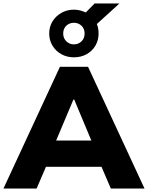

<svg xmlns="http://www.w3.org/2000/svg" viewBox="-26 -1092 857 1112"><path d="M-6 0 321 -705H484L811 0H616L533 -193L607 -126H195L269 -193L186 0ZM399 -515 281 -235 255 -278H547L521 -235L404 -515ZM402 -760Q362 -760 329.5 -778Q297 -796 278 -827.5Q259 -859 259 -898Q259 -937 278 -968Q297 -999 329.5 -1017.5Q362 -1036 402 -1036Q421 -1036 438 -1031.5Q455 -1027 471 -1020L522 -1072H666L535 -953Q540 -940 542.5 -926.5Q545 -913 545 -898Q545 -859 526.5 -827.5Q508 -796 475.5 -778Q443 -760 402 -760ZM402 -835Q428 -835 446 -852.5Q464 -870 464 -898Q464 -926 446 -943Q428 -960 402 -960Q376 -960 358 -943Q340 -926 340 -898Q340 -871 358 -853Q376 -835 402 -835Z"/></svg>

Font: Nunito Sans 8pt Black
Style: Regular
Weight: 900
Version: Version 3.101;gftools[0.9.27]